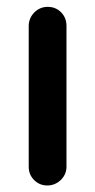

<svg xmlns="http://www.w3.org/2000/svg" viewBox="-20 -535 283 571"><path d="M65.4 -39.1V-458Q65.4 -480.5 82 -498Q98.6 -514.6 122.1 -514.6Q145.5 -514.6 161.6 -498.5Q177.7 -482.4 177.7 -458V-39.1Q177.7 -16.6 161.1 0Q143.6 16.6 120.6 16.6Q97.7 16.6 81.5 0.5Q65.4 -15.6 65.4 -39.1Z"/></svg>

Font: FakePearl
Style: SemiBold
Weight: 400
Version: Version 1.2